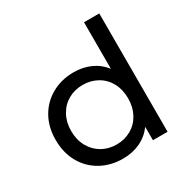

<svg xmlns="http://www.w3.org/2000/svg" viewBox="-169 -890 1019 1043"><g transform="rotate(-30 341.0 -368.0)"><path d="M42 -265.1Q42 -345.2 76.4 -406Q110.8 -466.8 171.9 -501Q232.9 -535.2 310.1 -535.2Q367.2 -535.2 415 -513.7Q462.9 -492.2 495.1 -450.2V-742.2H590.8V0H499V-84Q466.8 -40 418 -17.1Q369.1 5.9 310.1 5.9Q232.9 5.9 171.9 -28.1Q110.8 -62 76.4 -123.5Q42 -185.1 42 -265.1ZM139.2 -265.1Q139.2 -210 162.6 -167.5Q186 -125 226.6 -101.6Q267.1 -78.1 317.9 -78.1Q368.2 -78.1 409.2 -101.6Q450.2 -125 473.1 -167.5Q496.1 -210 496.1 -265.1Q496.1 -320.3 473.1 -362.5Q450.2 -404.8 409.2 -428Q368.2 -451.2 317.9 -451.2Q267.1 -451.2 226.6 -428Q186 -404.8 162.6 -362.3Q139.2 -319.8 139.2 -265.1Z"/></g></svg>

Font: Montserrat Medium
Style: Regular
Weight: 500
Designer: Julieta Ulanovsky
Foundry: Julieta Ulanovsky
Version: Version 7.200